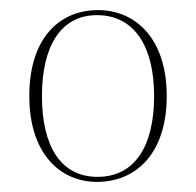

<svg xmlns="http://www.w3.org/2000/svg" viewBox="-20 -740 387 380"><path d="M172 -380C249 -380 310 -436 310 -550C310 -664 248 -720 174 -720C97 -720 38 -664 38 -550C38 -436 99 -380 172 -380ZM173 -390C98 -390 63 -454 63 -550C63 -645 98 -710 172 -710C248 -710 285 -645 285 -550C285 -454 249 -390 173 -390Z"/></svg>

Font: Noto Serif Display Thin
Style: Regular
Weight: 100
Designer: Monotype Design Team
Foundry: Monotype Imaging Inc.
Version: Version 2.009